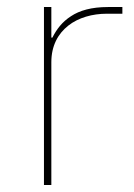

<svg xmlns="http://www.w3.org/2000/svg" viewBox="-20 -526 381 546"><path d="M105 0V-506H126V-419H129C141 -443 157 -464 182 -480C206 -496 240 -506 287 -506H328V-487H284C243 -487 203 -476 174 -453C145 -430 126 -396 126 -349V0Z"/></svg>

Font: Plexus Sans Thin
Style: Regular
Weight: 250
Version: Version 2.001;PS 002.001;hotconv 1.0.70;makeotf.lib2.5.58329